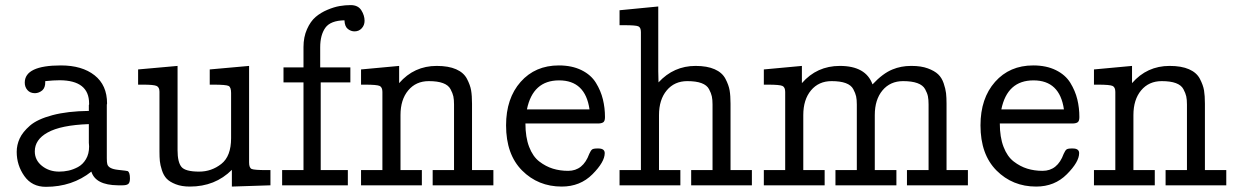

<svg xmlns="http://www.w3.org/2000/svg" viewBox="-20 -720 4803 746"><path d="M44.9 -129.9Q44.9 -156.7 56.4 -181.9Q67.9 -207 96.4 -231.9Q125 -256.8 183.6 -272.5Q242.2 -288.1 325.2 -289.1V-312L326.2 -314Q326.2 -315.9 326.2 -317.9Q326.2 -407.7 211.9 -408.2Q189 -408.2 155.8 -404.8Q155.8 -402.8 155.8 -401.4Q156.2 -379.9 144.5 -369.1Q131.8 -358.4 116.2 -357.9Q97.2 -357.9 86.7 -369.9Q76.2 -381.8 76.2 -398.9Q76.2 -465.8 216.8 -465.8Q298.8 -465.8 347.4 -427.5Q396 -389.2 396 -317.9Q396 -316.9 395.5 -315.4Q395 -314 395 -313V-105Q395 -88.9 397 -82Q401.9 -64 438.5 -60.1Q475.1 -56.2 476.1 -55.2Q484.9 -50.3 484.9 -26.9Q484.9 -10.7 478.5 -5.4Q472.2 0 456.1 0H438Q351.1 -1 335 -53.2Q260.7 5.9 158.2 5.9Q104 5.9 74.5 -36.1Q44.9 -78.1 44.9 -129.9ZM115.2 -131.8Q115.2 -97.7 143.1 -75.4Q170.9 -53.2 210 -53.2Q228 -53.2 246.1 -57.1Q264.2 -61 283 -71Q301.8 -81.1 314 -101.6Q326.2 -122.1 326.2 -150.9Q326.2 -153.8 325.7 -158.4Q325.2 -163.1 325.2 -165V-237.8Q216.3 -233.9 165 -205.1Q115.2 -177.7 115.2 -131.8Z M516.6 -391.1V-450.2L669.9 -463.9V-136.2Q669.9 -90.3 684.8 -71.8Q699.7 -53.2 753.9 -53.2Q801.8 -53.2 839.8 -83Q877.9 -112.8 877.9 -183.1V-358.9Q877.9 -380.9 868.4 -386Q858.9 -391.1 808.6 -391.1H794.9V-450.2L947.8 -463.9V-88.9Q947.8 -67.9 957.8 -63.5Q967.8 -59.1 1015.6 -59.1H1030.8V0L880.9 4.9V-60.1Q815.9 4.9 717.8 4.9Q685.5 4.9 662.6 -4.2Q639.6 -13.2 627.7 -25.6Q615.7 -38.1 609.1 -58.6Q602.5 -79.1 601.1 -94Q599.6 -108.9 599.6 -130.9V-363.8Q599.6 -380.9 588.6 -386Q577.6 -391.1 536.6 -391.1Z M1076.2 0V-59.1H1159.2V-399.9H1081.5V-458H1159.2V-537.1Q1159.2 -576.2 1172.9 -606.7Q1186.5 -637.2 1206.3 -654.1Q1226.1 -670.9 1252.2 -681.9Q1278.3 -692.9 1299.8 -696.5Q1321.3 -700.2 1342.3 -700.2Q1371.1 -700.2 1383.8 -680.2Q1396.5 -660.2 1396.5 -639.2Q1396.5 -622.1 1385.5 -610.1Q1374.5 -598.1 1357.4 -598.1Q1343.3 -598.1 1331.3 -607.7Q1319.3 -617.2 1318.4 -641.1Q1264.2 -640.1 1244.1 -612.1Q1224.1 -584 1224.1 -536.1V-458H1341.3V-399.9H1226.1V-59.1H1331.5V0Z M1382.8 0V-59.1H1465.8V-362.8Q1465.8 -380.9 1455.3 -386Q1444.8 -391.1 1397.9 -391.1H1382.8V-450.2L1530.8 -463.9V-397Q1588.9 -463.9 1676.8 -463.9Q1722.7 -463.9 1752.2 -450.9Q1781.7 -438 1794.4 -413.6Q1807.1 -389.2 1810.5 -368.7Q1814 -348.1 1814 -316.9V-59.1H1897V0H1661.1V-59.1H1744.1V-314Q1744.1 -333 1741.5 -345.5Q1738.8 -357.9 1730.5 -373.5Q1722.2 -389.2 1701.2 -397Q1680.2 -404.8 1646 -404.8Q1596.2 -404.8 1566.2 -368.9Q1536.1 -333 1536.1 -272.9V-59.1H1619.1V0Z M1946.3 -232.9Q1946.3 -337.9 2002.9 -401.9Q2059.6 -465.8 2151.4 -465.8Q2202.1 -465.8 2239.3 -447.5Q2276.4 -429.2 2295.4 -398.2Q2314.5 -367.2 2322.5 -334Q2330.6 -300.8 2330.6 -265.1Q2330.6 -249 2323.5 -244.6Q2316.4 -240.2 2303.7 -240.2H2021.5Q2021.5 -187 2035.9 -149.4Q2050.3 -111.8 2075.4 -92.5Q2100.6 -73.2 2128.2 -64.7Q2155.8 -56.2 2187.5 -56.2Q2245.6 -56.2 2269.5 -122.1Q2275.4 -135.3 2280.5 -139.2Q2285.6 -143.1 2300.3 -143.1H2304.7Q2329.6 -143.1 2329.6 -125Q2329.6 -90.8 2282 -43Q2234.4 4.9 2162.6 4.9Q2070.8 4.9 2008.5 -57.6Q1946.3 -120.1 1946.3 -232.9ZM2027.3 -294.9H2270.5Q2254.4 -407.7 2152.3 -407.7Q2050.3 -407.7 2027.3 -294.9Z M2387.2 0V-59.1H2470.2V-595.2Q2470.2 -613.3 2460.2 -617.7Q2450.2 -622.1 2406.2 -622.1H2387.2V-680.2L2537.6 -694.8V-442.9L2538.6 -399.9Q2597.7 -463.9 2682.6 -463.9Q2727.5 -463.9 2756.8 -450.9Q2786.1 -438 2798.8 -413.6Q2811.5 -389.2 2814.9 -368.7Q2818.4 -348.1 2818.4 -316.9V-59.1H2901.4V0H2665.5V-59.1H2748.5V-314Q2748.5 -333 2745.8 -345.5Q2743.2 -357.9 2734.9 -373.5Q2726.6 -389.2 2705.6 -397Q2684.6 -404.8 2650.4 -404.8Q2600.6 -404.8 2570.6 -368.9Q2540.5 -333 2540.5 -272.9V-59.1H2623.5V0Z M2947.8 0V-59.1H3030.8V-362.8Q3030.8 -380.9 3020.3 -386Q3009.8 -391.1 2962.9 -391.1H2947.8V-450.2L3095.7 -463.9V-397Q3153.8 -463.9 3243.2 -463.9Q3344.2 -463.9 3370.1 -392.1Q3410.2 -435.1 3447.8 -450.2Q3481 -463.9 3519.5 -463.9Q3521 -463.9 3522 -463.9Q3559.1 -463.9 3585 -454.3Q3610.8 -444.8 3625 -431.4Q3639.2 -418 3646.5 -396.5Q3653.8 -375 3655.8 -357.9Q3657.7 -340.8 3657.7 -316.9V-59.1H3740.7V0H3503.9V-59.1H3587.9V-314Q3587.9 -333 3585.4 -345.5Q3583 -357.9 3574.5 -373.5Q3565.9 -389.2 3544.4 -397Q3522.9 -404.8 3488.8 -404.8Q3439 -404.8 3408.9 -368.9Q3378.9 -333 3378.9 -272.9V-59.1H3462.9V0H3226.1V-59.1H3309.1V-314Q3309.1 -333 3306.4 -345.5Q3303.7 -357.9 3295.4 -373.5Q3287.1 -389.2 3266.1 -397Q3245.1 -404.8 3210.9 -404.8Q3161.1 -404.8 3131.1 -368.9Q3101.1 -333 3101.1 -272.9V-59.1H3184.1V0Z M3789.6 -232.9Q3789.6 -337.9 3846.2 -401.9Q3902.8 -465.8 3994.6 -465.8Q4045.4 -465.8 4082.5 -447.5Q4119.6 -429.2 4138.7 -398.2Q4157.7 -367.2 4165.8 -334Q4173.8 -300.8 4173.8 -265.1Q4173.8 -249 4166.7 -244.6Q4159.7 -240.2 4147 -240.2H3864.7Q3864.7 -187 3879.2 -149.4Q3893.6 -111.8 3918.7 -92.5Q3943.8 -73.2 3971.4 -64.7Q3999 -56.2 4030.8 -56.2Q4088.9 -56.2 4112.8 -122.1Q4118.7 -135.3 4123.8 -139.2Q4128.9 -143.1 4143.6 -143.1H4147.9Q4172.9 -143.1 4172.9 -125Q4172.9 -90.8 4125.2 -43Q4077.6 4.9 4005.9 4.9Q3914.1 4.9 3851.8 -57.6Q3789.6 -120.1 3789.6 -232.9ZM3870.6 -294.9H4113.8Q4097.7 -407.7 3995.6 -407.7Q3893.6 -407.7 3870.6 -294.9Z M4230.5 0V-59.1H4313.5V-362.8Q4313.5 -380.9 4303 -386Q4292.5 -391.1 4245.6 -391.1H4230.5V-450.2L4378.4 -463.9V-397Q4436.5 -463.9 4524.4 -463.9Q4570.3 -463.9 4599.9 -450.9Q4629.4 -438 4642.1 -413.6Q4654.8 -389.2 4658.2 -368.7Q4661.6 -348.1 4661.6 -316.9V-59.1H4744.6V0H4508.8V-59.1H4591.8V-314Q4591.8 -333 4589.1 -345.5Q4586.4 -357.9 4578.1 -373.5Q4569.8 -389.2 4548.8 -397Q4527.8 -404.8 4493.7 -404.8Q4443.8 -404.8 4413.8 -368.9Q4383.8 -333 4383.8 -272.9V-59.1H4466.8V0Z"/></svg>

Font: CMU Concrete
Style: Roman
Weight: 500
Version: Version 0.7.0